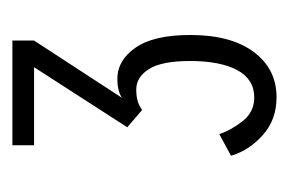

<svg xmlns="http://www.w3.org/2000/svg" viewBox="-98 -642 466 310"><g transform="rotate(-90 135.0 -487.0)"><path d="M133 -273.5Q96.5 -273.5 71.8 -295.8Q47 -318 38.5 -347L73.5 -366Q79.5 -347.5 94.2 -328.5Q109 -309.5 132.5 -309.5Q162 -309.5 176.8 -337Q191.5 -364.5 191.5 -413Q191.5 -459 178.5 -479.5Q165.5 -500 145.5 -500Q134 -500 126.2 -497.5Q118.5 -495 112.5 -490.5L84.5 -514.5L181.5 -665H55.5V-700H224.5V-665L132 -523Q142.5 -530.5 163 -530.5Q192.5 -530.5 213 -501.2Q233.5 -472 233.5 -412.5Q233.5 -347 206 -310.2Q178.5 -273.5 133 -273.5Z"/></g></svg>

Font: Trispace Condensed ExtraLight
Style: Regular
Weight: 200
Width: 3
Designer: Tyler Finck
Foundry: Etcetera Type Company
Version: Version 1.210; ttfautohint (v1.8.3)